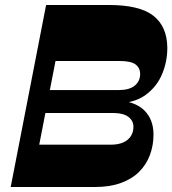

<svg xmlns="http://www.w3.org/2000/svg" viewBox="-20 -750 691 770"><path d="M66.1 0 98.7 -169.7H423Q454 -169.7 474.1 -178.7Q494.3 -187.7 504.7 -204.1Q515.1 -220.4 515.1 -240.9Q515.1 -266 494.8 -281.4Q474.4 -296.9 430.9 -296.9H137.7L154.4 -388.9H457.7Q498.4 -388.9 520.2 -406.5Q542 -424.1 542 -453Q542 -477.9 523.5 -491.6Q505 -505.4 459.4 -505.4H164L208.1 -730H416.3Q540.1 -730 595.1 -686.9Q650 -643.7 651 -559.3Q651.4 -503.9 630.1 -452.9Q608.9 -401.9 563.4 -368.9Q518 -336 444.9 -335.3L435.6 -350.6Q521 -344.6 558.3 -307.8Q595.6 -271 595.6 -210.7Q595.6 -166 580.9 -127.5Q566.3 -89 537.4 -60.4Q508.4 -31.7 464.1 -15.9Q419.9 0 360 0ZM22.9 0 164.9 -730H246.3L104.3 0Z"/></svg>

Font: Savate ExtraLight
Style: Italic
Weight: 200
Italic angle: -11°
Designer: Max Esnée
Foundry: Plomb Type
Version: Version 2.000